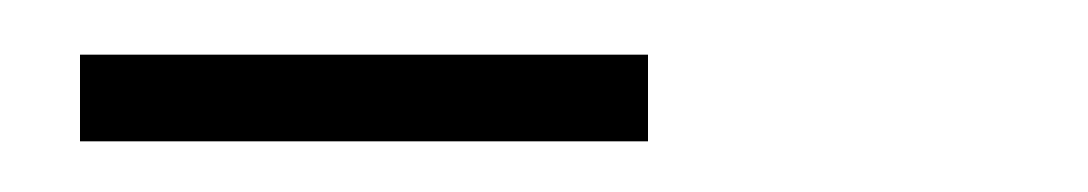

<svg xmlns="http://www.w3.org/2000/svg" viewBox="-20 -698 408 72"><path d="M10 -677.5H223V-645H10Z"/></svg>

Font: Big Shoulders Text ExtraLight
Style: Regular
Weight: 250
Version: Version 2.002